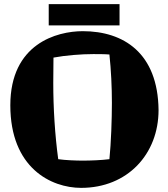

<svg xmlns="http://www.w3.org/2000/svg" viewBox="-20 -886 816 930"><path d="M510 -115C472 -110 417 -108 381 -108C348 -108 295 -110 262 -115C246 -233 238 -363 238 -484C238 -511 239 -578 239 -607C297 -618 374 -624 432 -624C451 -624 490 -624 510 -622C518 -548 522 -463 522 -388C522 -310 518 -193 510 -115ZM748 -353C745 -630 578 -735 381 -735C255 -735 30 -674 30 -376C30 -73 227 24 373 24C598 24 748 -140 748 -353ZM559 -866H216V-763H559Z"/></svg>

Font: Galindo
Style: Regular
Weight: 400
Designer: Astigmatic (AOETI)
Foundry: Astigmatic (AOETI)
Version: Version 1.000